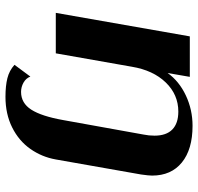

<svg xmlns="http://www.w3.org/2000/svg" viewBox="-31 -509 724 702"><g transform="rotate(90 331.0 -158.0)"><path d="M113 -490H261L247 -409Q277 -451 329 -475.5Q381 -500 440 -500Q526 -500 574 -461Q622 -422 622 -352Q622 -340 618 -312L563 0Q554 51 524.5 93Q495 135 446 159.5Q397 184 334 184Q294 184 266 177Q238 170 217 151L260 93Q266 109 282 118Q298 127 316 127Q357 127 381 89.5Q405 52 419 -27L472 -321Q476 -340 476 -361Q476 -404 453.5 -426Q431 -448 388 -448Q326 -448 281.5 -402Q237 -356 224 -278L175 0H27Z"/></g></svg>

Font: Fahkwang
Style: Bold Italic
Weight: 700
Italic angle: -10°
Designer: Suppakit Chalermlarp | Katatrad Co.,Ltd.
Foundry: Cadson Demak Co.,Ltd.
Version: Version 1.000; ttfautohint (v1.6)